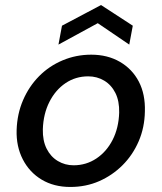

<svg xmlns="http://www.w3.org/2000/svg" viewBox="-20 -730 642 762"><path d="M259 12Q194 12 145.5 -17Q97 -46 70.5 -97.5Q44 -149 46 -214Q48 -278 71.5 -332.5Q95 -387 135 -427.5Q175 -468 228.5 -490.5Q282 -513 342 -513Q407 -513 456 -484.5Q505 -456 531 -406Q557 -356 555 -288Q554 -224 530.5 -169.5Q507 -115 466.5 -74.5Q426 -34 373.5 -11Q321 12 259 12ZM272 -74Q322 -74 362.5 -101Q403 -128 427 -175Q451 -222 453 -283Q454 -329 438 -361Q422 -393 393.5 -410Q365 -427 330 -427Q280 -427 240 -400Q200 -373 176 -325.5Q152 -278 150 -217Q149 -172 165 -140Q181 -108 209.5 -91Q238 -74 272 -74ZM212 -553 226 -628 381 -710 507 -628 493 -553 368 -638Z"/></svg>

Font: DM Sans 18pt Medium
Style: Italic
Weight: 500
Italic angle: -10°
Designer: Colophon Foundry, Jonny Pinhorn
Foundry: Colophon Foundry
Version: Version 4.004;gftools[0.9.30]